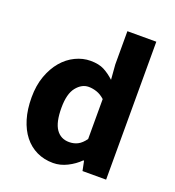

<svg xmlns="http://www.w3.org/2000/svg" viewBox="-130 -803 834 917"><g transform="rotate(20 286.5 -344.5)"><path d="M242 12Q196 12 158.5 -6Q121 -24 94.5 -57.5Q68 -91 53.5 -139Q39 -187 39 -248Q39 -309 56.5 -357Q74 -405 102.5 -438.5Q131 -472 168.5 -490Q206 -508 245 -508Q287 -508 314 -494Q341 -480 367 -456L361 -532V-701H508V0H388L378 -49H374Q348 -23 313 -5.5Q278 12 242 12ZM280 -108Q304 -108 323.5 -118Q343 -128 361 -153V-356Q341 -374 320 -381Q299 -388 279 -388Q244 -388 217 -354.5Q190 -321 190 -250Q190 -176 213.5 -142Q237 -108 280 -108Z"/></g></svg>

Font: TT Toshiba Sans
Style: Bold
Weight: 700
Designer: Paul D. Hunt
Foundry: Toshiba Corporation
Version: Version 2.020;PS 2.000;hotconv 1.0.86;makeotf.lib2.5.63406